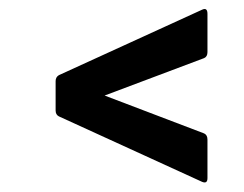

<svg xmlns="http://www.w3.org/2000/svg" viewBox="-20 -505 529 416"><path d="M417.9 -111 107.5 -252.9Q100.5 -256.5 100.5 -265.7V-329.3Q100.5 -337.9 107.5 -342.1L417.9 -484Q429.5 -489.4 429.5 -475V-392Q429.5 -382.3 422.3 -379.1L206.7 -298L422.3 -215.9Q429.5 -212.5 429.5 -202.6V-119Q429.5 -106.2 417.9 -111Z"/></svg>

Font: Sofia Sans Condensed
Style: Italic
Weight: 400
Italic angle: -9°
Designer: Botio Nikoltchev, Ani Petrova
Foundry: lettersoup
Version: Version 4.101